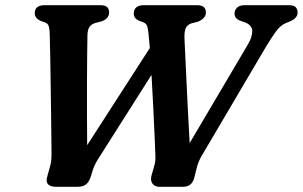

<svg xmlns="http://www.w3.org/2000/svg" viewBox="-20 -720 1167 740"><path d="M884 -667.5Q884 -682 894.2 -691Q904.5 -700 923 -700H1093Q1112.5 -700 1119.8 -692.2Q1127 -684.5 1127 -672Q1127 -650 1098.5 -638L1080.5 -630.5Q1061 -622 1044.2 -599.5Q1027.5 -577 1005.5 -540.5L758.5 -121.5Q743 -96.5 736.5 -66L729.5 -38Q721.5 0 685 0H594.5Q576 0 567.2 -13Q558.5 -26 564.5 -45.5L573 -75.5Q580 -97 579 -117Q578 -145 575.8 -196.5Q573.5 -248 570.5 -310Q567.5 -372 564 -431.5L364.5 -117Q355 -102.5 348.8 -91Q342.5 -79.5 337.5 -64L329 -36.5Q323 -19 311.8 -9.5Q300.5 0 277 0H197.5Q149.5 0 162.5 -41L172 -75.5Q179 -96 178.5 -128Q178.5 -147.5 178 -190Q177.5 -232.5 176.8 -287.8Q176 -343 175.2 -400.8Q174.5 -458.5 173.5 -509.2Q172.5 -560 171.5 -593Q171 -608 167.8 -619Q164.5 -630 152.5 -634L140.5 -638Q114 -648 114 -669.5Q114 -700 152.5 -700H366Q385 -700 392.8 -692.8Q400.5 -685.5 400.5 -672Q400.5 -648 371 -637.5L347.5 -631.5Q331.5 -626.5 324.5 -615.8Q317.5 -605 317 -583.5Q316.5 -557 316 -508.5Q315.5 -460 315.2 -400Q315 -340 315.2 -277.5Q315.5 -215 316 -160.5L557.5 -535Q555 -567.5 552.5 -589.5Q550.5 -611 546.5 -620.8Q542.5 -630.5 531.5 -634.5L515 -640.5Q495.5 -649.5 495.5 -667Q495.5 -700 535.5 -700H740Q773.5 -700 773.5 -671.5Q773.5 -659.5 765.2 -651Q757 -642.5 745 -637L718 -630Q701.5 -624.5 695.8 -611.2Q690 -598 691 -572.5Q692 -550 694.2 -503.5Q696.5 -457 699.2 -398Q702 -339 705 -278.8Q708 -218.5 711 -168.5L936.5 -550.5Q952 -577.5 952.2 -599.2Q952.5 -621 927.5 -632.5L903.5 -641Q884 -649.5 884 -667.5Z"/></svg>

Font: Fraunces 9pt S050 SemiBold
Style: Italic
Weight: 600
Italic angle: -16°
Version: Version 1.000; ttfautohint (v1.8.3)